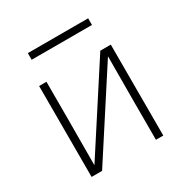

<svg xmlns="http://www.w3.org/2000/svg" viewBox="-159 -820 919 951"><g transform="rotate(-30 300.0 -344.5)"><path d="M95 0V-520H137V-312Q137 -245 136.5 -177.5Q136 -110 136 -43L445 -520H505V0H463V-208Q463 -275 463.5 -342.5Q464 -410 464 -477L155 0ZM128 -651V-689H473V-651Z"/></g></svg>

Font: Iosevka Extralight Extended
Style: Regular
Weight: 200
Width: 7
Monospace: yes
Designer: Belleve Invis
Foundry: Belleve Invis
Version: Version 32.5.0; ttfautohint (v1.8.4)